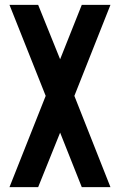

<svg xmlns="http://www.w3.org/2000/svg" viewBox="-20 -770 494 790"><path d="M19 0 168 -375.5 19 -750H137L246 -480H209L316.5 -750H434.5L286 -375.5L434.5 0H316.5L209 -270.5H246L137 0Z"/></svg>

Font: Mohave SemiBold
Style: Regular
Weight: 600
Designer: Gumpita Rahayu
Foundry: Tokotype
Version: Version 2.003